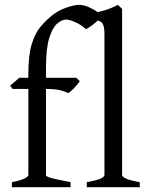

<svg xmlns="http://www.w3.org/2000/svg" viewBox="-20 -777 622 797"><path d="M29.3 0V-21Q62.5 -26.9 80.1 -35.4Q97.7 -43.9 97.7 -49.8V-407.7H32.2L22 -421.4L60.1 -454.1H97.7V-469.2Q97.7 -546.4 111.1 -591.8Q124.5 -637.2 146.7 -664.1Q168.9 -690.9 194.8 -711.9Q221.2 -733.4 254.9 -745.1Q288.6 -756.8 307.1 -756.8Q327.1 -756.8 348.4 -747.6Q369.6 -738.3 384.3 -727.1Q398.9 -715.8 398.9 -710Q398.9 -704.6 387.5 -693.4Q376 -682.1 361.3 -671.4Q346.7 -660.6 336.9 -655.8Q314 -676.3 290.3 -686Q266.6 -695.8 253.9 -695.8Q237.3 -695.8 217.8 -679.4Q198.2 -663.1 184.6 -619.9Q170.9 -576.7 170.9 -496.1V-454.1H296.9L311 -439.9Q301.8 -426.3 286.9 -410.6Q272 -395 263.2 -390.6Q252 -396.5 231 -402.1Q210 -407.7 170.9 -407.7V-49.8Q170.9 -43.9 193.4 -37.8Q215.8 -31.7 272.9 -21V0ZM340.3 0V-21Q382.3 -28.3 397.9 -35.6Q413.6 -43 413.6 -50.8V-632.8Q413.6 -662.6 408 -675Q402.3 -687.5 387.5 -691.4Q372.6 -695.3 345.2 -698.2V-717.8Q380.4 -724.6 409.9 -732.9Q439.5 -741.2 469.2 -756.8L486.8 -740.2V-50.8Q486.8 -43.5 503.4 -35.6Q520 -27.8 560.1 -21V0Z"/></svg>

Font: David Libre
Style: Regular
Weight: 400
Designer: Ismar David, J. Victor Gaultney, Annie Olsen and Meir Sadan
Foundry: Monotype Imaging Inc. & SIL International
Version: Version 1.100; ttfautohint (v1.8.4.7-5d5b)